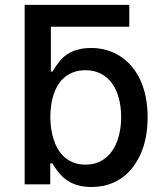

<svg xmlns="http://www.w3.org/2000/svg" viewBox="-20 -747 666 778"><path d="M79.9 -727.3H503.9V-638.8H186.1V-457H192.5Q197.4 -465.6 204.2 -475.3Q210.9 -485.1 219.5 -496.4Q228 -507.8 239.9 -517.9Q251.8 -528.1 267.6 -535.9Q283.4 -543.7 303.6 -548.1Q323.9 -552.6 349.1 -552.6Q414.8 -552.6 467 -519.2Q492.9 -502.5 513.5 -478.3Q534.1 -454.2 548.5 -422.9Q562.9 -391.7 570.5 -353.9Q578.1 -316.1 578.1 -271.7Q578.1 -184.3 548.7 -120.4Q518.5 -55.4 468 -22.4Q417.6 10.7 350.1 10.7Q322.1 10.7 299.2 4.8Q276.3 -1.1 257.3 -12.8Q238.3 -24.5 222.5 -42.4Q206.7 -60.4 192.5 -84.9H183.6V0H79.9ZM326.3 -79.9Q362.2 -79.9 389.2 -94.6Q416.2 -109.4 434.3 -135.3Q452.4 -161.2 461.6 -196.6Q470.9 -231.9 470.9 -272.7Q470.9 -313.2 461.8 -348Q452.8 -382.8 434.7 -408.2Q416.5 -433.6 389.6 -448Q362.6 -462.4 326.3 -462.4Q299.4 -462.4 278.4 -454.7Q257.5 -447.1 241.7 -433.8Q225.9 -420.5 214.8 -402.2Q203.8 -383.9 196.9 -362.9Q190 -342 187 -318.9Q183.9 -295.8 183.9 -272.7Q183.9 -250 187.1 -226.9Q190.3 -203.8 197.3 -182.4Q204.2 -160.9 215.2 -142.2Q226.2 -123.6 242 -109.7Q257.8 -95.9 278.8 -87.9Q299.7 -79.9 326.3 -79.9Z"/></svg>

Font: Inter P Medium
Style: Regular
Weight: 500
Designer: Rasmus Andersson
Foundry: rsms
Version: Version 3.018;git-588b23468